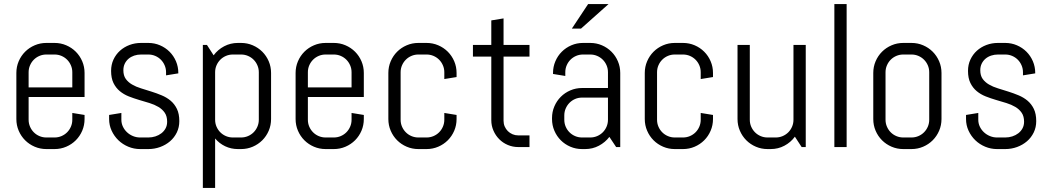

<svg xmlns="http://www.w3.org/2000/svg" viewBox="-20 -720 5148 940"><path d="M394 -137.2Q394 -106.9 382.6 -80.1Q371.1 -53.2 351.1 -33.2Q331.1 -13.2 304.2 -1.7Q277.3 9.8 247.1 9.8H207Q176.8 9.8 149.9 -1.7Q123 -13.2 103 -33.2Q83 -53.2 71.5 -80.1Q60.1 -106.9 60.1 -137.2V-362.8Q60.1 -393.1 71.5 -419.9Q83 -446.8 103 -466.8Q123 -486.8 149.9 -498.3Q176.8 -509.8 207 -509.8H247.1Q277.3 -509.8 304.2 -498.3Q331.1 -486.8 351.1 -466.8Q371.1 -446.8 382.6 -419.9Q394 -393.1 394 -362.8V-245.1H120.1V-133.8Q120.1 -115.7 127 -99.9Q133.8 -84 145.5 -72.3Q157.2 -60.5 173.1 -53.7Q189 -46.9 207 -46.9H247.1Q265.1 -46.9 281 -53.7Q296.9 -60.5 308.6 -72.3Q320.3 -84 327.1 -99.9Q334 -115.7 334 -133.8V-167L394 -157.2V-137.2ZM334 -366.2Q334 -384.3 327.1 -400.1Q320.3 -416 308.6 -427.7Q296.9 -439.5 281 -446.3Q265.1 -453.1 247.1 -453.1H207Q189 -453.1 173.1 -446.3Q157.2 -439.5 145.5 -427.7Q133.8 -416 127 -400.1Q120.1 -384.3 120.1 -366.2V-292H334Z M857.9 -127Q857.9 -96.7 845.7 -71.5Q833.5 -46.4 812.5 -28.3Q791.5 -10.3 763.9 -0.2Q736.3 9.8 706.1 9.8H666Q635.7 9.8 608.2 -1.7Q580.6 -13.2 559.8 -33.2Q539.1 -53.2 526.6 -80.1Q514.2 -106.9 514.2 -137.2V-157.2L574.2 -167V-133.8Q574.2 -115.7 581.8 -99.9Q589.4 -84 602.1 -72.3Q614.7 -60.5 631.3 -53.7Q647.9 -46.9 666 -46.9H706.1Q724.1 -46.9 740.7 -52.2Q757.3 -57.6 770.3 -67.6Q783.2 -77.6 790.8 -91.8Q798.3 -106 798.3 -124Q798.3 -150.9 786.6 -168Q774.9 -185.1 755.6 -196.5Q736.3 -208 711.7 -215.6Q687 -223.1 661.1 -230.7Q635.3 -238.3 610.6 -248Q585.9 -257.8 566.7 -273.7Q547.4 -289.6 535.6 -313.5Q523.9 -337.4 523.9 -373Q523.9 -403.3 535.6 -428.5Q547.4 -453.6 567.4 -471.7Q587.4 -489.7 614 -499.8Q640.6 -509.8 670.9 -509.8H706.1Q736.3 -509.8 763.2 -498.3Q790 -486.8 810.1 -466.8Q830.1 -446.8 841.6 -419.9Q853 -393.1 853 -362.8V-360.8L793 -351.1V-366.2Q793 -384.3 786.1 -400.1Q779.3 -416 767.6 -427.7Q755.9 -439.5 740 -446.3Q724.1 -453.1 706.1 -453.1H670.9Q652.8 -453.1 637 -447.8Q621.1 -442.4 609.4 -432.4Q597.7 -422.4 590.8 -408.2Q584 -394 584 -376Q584 -350.1 595.7 -333.7Q607.4 -317.4 626.7 -306.2Q646 -294.9 670.7 -287.4Q695.3 -279.8 720.9 -271.7Q746.6 -263.7 771.2 -253.4Q795.9 -243.2 815.2 -227.1Q834.5 -210.9 846.2 -186.8Q857.9 -162.6 857.9 -127Z M1307.1 -137.2Q1307.1 -106.9 1295.7 -80.1Q1284.2 -53.2 1264.2 -33.2Q1244.1 -13.2 1217.3 -1.7Q1190.4 9.8 1160.2 9.8H1145Q1111.3 9.8 1082.5 -3.9Q1053.7 -17.6 1033.2 -42V200.2H973.1V-500H993.2L1025.9 -449.2Q1046.4 -477.1 1077.4 -493.4Q1108.4 -509.8 1145 -509.8H1160.2Q1190.4 -509.8 1217.3 -498.3Q1244.1 -486.8 1264.2 -466.8Q1284.2 -446.8 1295.7 -419.9Q1307.1 -393.1 1307.1 -362.8V-137.2ZM1247.1 -366.2Q1247.1 -384.3 1240.2 -400.1Q1233.4 -416 1221.7 -427.7Q1210 -439.5 1194.1 -446.3Q1178.2 -453.1 1160.2 -453.1H1120.1Q1102.1 -453.1 1086.2 -446.3Q1070.3 -439.5 1058.6 -427.7Q1046.9 -416 1040 -400.1Q1033.2 -384.3 1033.2 -366.2V-133.8Q1033.2 -115.7 1040 -99.9Q1046.9 -84 1058.6 -72.3Q1070.3 -60.5 1086.2 -53.7Q1102.1 -46.9 1120.1 -46.9H1160.2Q1178.2 -46.9 1194.1 -53.7Q1210 -60.5 1221.7 -72.3Q1233.4 -84 1240.2 -99.9Q1247.1 -115.7 1247.1 -133.8Z M1761.2 -137.2Q1761.2 -106.9 1749.8 -80.1Q1738.3 -53.2 1718.3 -33.2Q1698.2 -13.2 1671.4 -1.7Q1644.5 9.8 1614.3 9.8H1574.2Q1543.9 9.8 1517.1 -1.7Q1490.2 -13.2 1470.2 -33.2Q1450.2 -53.2 1438.7 -80.1Q1427.2 -106.9 1427.2 -137.2V-362.8Q1427.2 -393.1 1438.7 -419.9Q1450.2 -446.8 1470.2 -466.8Q1490.2 -486.8 1517.1 -498.3Q1543.9 -509.8 1574.2 -509.8H1614.3Q1644.5 -509.8 1671.4 -498.3Q1698.2 -486.8 1718.3 -466.8Q1738.3 -446.8 1749.8 -419.9Q1761.2 -393.1 1761.2 -362.8V-245.1H1487.3V-133.8Q1487.3 -115.7 1494.1 -99.9Q1501 -84 1512.7 -72.3Q1524.4 -60.5 1540.3 -53.7Q1556.2 -46.9 1574.2 -46.9H1614.3Q1632.3 -46.9 1648.2 -53.7Q1664.1 -60.5 1675.8 -72.3Q1687.5 -84 1694.3 -99.9Q1701.2 -115.7 1701.2 -133.8V-167L1761.2 -157.2V-137.2ZM1701.2 -366.2Q1701.2 -384.3 1694.3 -400.1Q1687.5 -416 1675.8 -427.7Q1664.1 -439.5 1648.2 -446.3Q1632.3 -453.1 1614.3 -453.1H1574.2Q1556.2 -453.1 1540.3 -446.3Q1524.4 -439.5 1512.7 -427.7Q1501 -416 1494.1 -400.1Q1487.3 -384.3 1487.3 -366.2V-292H1701.2Z M2215.3 -137.2Q2215.3 -106.9 2203.9 -80.1Q2192.4 -53.2 2172.4 -33.2Q2152.3 -13.2 2125.5 -1.7Q2098.6 9.8 2068.4 9.8H2028.3Q1998 9.8 1971.2 -1.7Q1944.3 -13.2 1924.3 -33.2Q1904.3 -53.2 1892.8 -80.1Q1881.3 -106.9 1881.3 -137.2V-362.8Q1881.3 -393.1 1892.8 -419.9Q1904.3 -446.8 1924.3 -466.8Q1944.3 -486.8 1971.2 -498.3Q1998 -509.8 2028.3 -509.8H2068.4Q2098.6 -509.8 2125.5 -498.3Q2152.3 -486.8 2172.4 -466.8Q2192.4 -446.8 2203.9 -419.9Q2215.3 -393.1 2215.3 -362.8V-342.8L2155.3 -333V-366.2Q2155.3 -384.3 2148.4 -400.1Q2141.6 -416 2129.9 -427.7Q2118.2 -439.5 2102.3 -446.3Q2086.4 -453.1 2068.4 -453.1H2028.3Q2010.3 -453.1 1994.4 -446.3Q1978.5 -439.5 1966.8 -427.7Q1955.1 -416 1948.2 -400.1Q1941.4 -384.3 1941.4 -366.2V-133.8Q1941.4 -115.7 1948.2 -99.9Q1955.1 -84 1966.8 -72.3Q1978.5 -60.5 1994.4 -53.7Q2010.3 -46.9 2028.3 -46.9H2068.4Q2086.4 -46.9 2102.3 -53.7Q2118.2 -60.5 2129.9 -72.3Q2141.6 -84 2148.4 -99.9Q2155.3 -115.7 2155.3 -133.8V-167L2215.3 -157.2V-137.2Z M2517.6 0Q2490.2 0 2466.1 -10.3Q2441.9 -20.5 2424.1 -38.6Q2406.2 -56.6 2395.8 -80.6Q2385.3 -104.5 2385.3 -131.8V-442.9H2295.4V-500H2385.3V-620.1L2445.3 -629.9V-500H2572.3V-442.9H2445.3V-128.9Q2445.3 -113.8 2450.9 -100.8Q2456.5 -87.9 2466.3 -78.1Q2476.1 -68.4 2489.3 -62.7Q2502.4 -57.1 2517.6 -57.1H2572.3V0Z M2996.6 0 2963.4 -49.8Q2942.9 -22.9 2912.1 -6.6Q2881.3 9.8 2844.7 9.8H2829.6Q2799.3 9.8 2772.5 -1.7Q2745.6 -13.2 2725.6 -33.2Q2705.6 -53.2 2694.1 -80.1Q2682.6 -106.9 2682.6 -137.2V-142.1Q2682.6 -172.4 2694.1 -199.2Q2705.6 -226.1 2725.6 -246.1Q2745.6 -266.1 2772.5 -277.6Q2799.3 -289.1 2829.6 -289.1H2956.5V-366.2Q2956.5 -384.3 2949.7 -400.1Q2942.9 -416 2931.2 -427.7Q2919.4 -439.5 2903.6 -446.3Q2887.7 -453.1 2869.6 -453.1H2834.5Q2816.4 -453.1 2800.5 -446.3Q2784.7 -439.5 2772.9 -427.7Q2761.2 -416 2754.4 -400.1Q2747.6 -384.3 2747.6 -366.2V-348.1L2687.5 -357.9V-362.8Q2687.5 -393.1 2699 -419.9Q2710.4 -446.8 2730.5 -466.8Q2750.5 -486.8 2777.3 -498.3Q2804.2 -509.8 2834.5 -509.8H2869.6Q2899.9 -509.8 2926.8 -498.3Q2953.6 -486.8 2973.6 -466.8Q2993.7 -446.8 3005.1 -419.9Q3016.6 -393.1 3016.6 -362.8V0ZM2956.5 -242.2H2829.6Q2811.5 -242.2 2795.7 -235.4Q2779.8 -228.5 2768.1 -216.6Q2756.3 -204.6 2749.5 -188.7Q2742.7 -172.9 2742.7 -154.8V-133.8Q2742.7 -115.7 2749.5 -99.9Q2756.3 -84 2768.1 -72.3Q2779.8 -60.5 2795.7 -53.7Q2811.5 -46.9 2829.6 -46.9H2869.6Q2887.7 -46.9 2903.6 -53.7Q2919.4 -60.5 2931.2 -72.3Q2942.9 -84 2949.7 -99.9Q2956.5 -115.7 2956.5 -133.8ZM2824.7 -580.1H2779.8L2859.4 -700.2H2959.5Z M3470.7 -137.2Q3470.7 -106.9 3459.2 -80.1Q3447.8 -53.2 3427.7 -33.2Q3407.7 -13.2 3380.9 -1.7Q3354 9.8 3323.7 9.8H3283.7Q3253.4 9.8 3226.6 -1.7Q3199.7 -13.2 3179.7 -33.2Q3159.7 -53.2 3148.2 -80.1Q3136.7 -106.9 3136.7 -137.2V-362.8Q3136.7 -393.1 3148.2 -419.9Q3159.7 -446.8 3179.7 -466.8Q3199.7 -486.8 3226.6 -498.3Q3253.4 -509.8 3283.7 -509.8H3323.7Q3354 -509.8 3380.9 -498.3Q3407.7 -486.8 3427.7 -466.8Q3447.8 -446.8 3459.2 -419.9Q3470.7 -393.1 3470.7 -362.8V-342.8L3410.6 -333V-366.2Q3410.6 -384.3 3403.8 -400.1Q3397 -416 3385.3 -427.7Q3373.5 -439.5 3357.7 -446.3Q3341.8 -453.1 3323.7 -453.1H3283.7Q3265.6 -453.1 3249.8 -446.3Q3233.9 -439.5 3222.2 -427.7Q3210.4 -416 3203.6 -400.1Q3196.8 -384.3 3196.8 -366.2V-133.8Q3196.8 -115.7 3203.6 -99.9Q3210.4 -84 3222.2 -72.3Q3233.9 -60.5 3249.8 -53.7Q3265.6 -46.9 3283.7 -46.9H3323.7Q3341.8 -46.9 3357.7 -53.7Q3373.5 -60.5 3385.3 -72.3Q3397 -84 3403.8 -99.9Q3410.6 -115.7 3410.6 -133.8V-167L3470.7 -157.2V-137.2Z M3904.8 0 3871.6 -50.8Q3851.1 -22.9 3820.3 -6.6Q3789.6 9.8 3752.9 9.8H3737.8Q3707.5 9.8 3680.7 -1.7Q3653.8 -13.2 3633.8 -33.2Q3613.8 -53.2 3602.3 -80.1Q3590.8 -106.9 3590.8 -137.2V-500H3650.9V-133.8Q3650.9 -115.7 3657.7 -99.9Q3664.6 -84 3676.3 -72.3Q3688 -60.5 3703.9 -53.7Q3719.7 -46.9 3737.8 -46.9H3777.8Q3795.9 -46.9 3811.8 -53.7Q3827.6 -60.5 3839.4 -72.3Q3851.1 -84 3857.9 -99.9Q3864.7 -115.7 3864.7 -133.8V-500H3924.8V0Z M4064.9 0V-700.2H4125V0Z M4589.4 -137.2Q4589.4 -106.9 4577.9 -80.1Q4566.4 -53.2 4546.4 -33.2Q4526.4 -13.2 4499.5 -1.7Q4472.7 9.8 4442.4 9.8H4402.3Q4372.1 9.8 4345.2 -1.7Q4318.4 -13.2 4298.3 -33.2Q4278.3 -53.2 4266.8 -80.1Q4255.4 -106.9 4255.4 -137.2V-362.8Q4255.4 -393.1 4266.8 -419.9Q4278.3 -446.8 4298.3 -466.8Q4318.4 -486.8 4345.2 -498.3Q4372.1 -509.8 4402.3 -509.8H4442.4Q4472.7 -509.8 4499.5 -498.3Q4526.4 -486.8 4546.4 -466.8Q4566.4 -446.8 4577.9 -419.9Q4589.4 -393.1 4589.4 -362.8V-137.2ZM4529.3 -366.2Q4529.3 -384.3 4522.5 -400.1Q4515.6 -416 4503.9 -427.7Q4492.2 -439.5 4476.3 -446.3Q4460.4 -453.1 4442.4 -453.1H4402.3Q4384.3 -453.1 4368.4 -446.3Q4352.5 -439.5 4340.8 -427.7Q4329.1 -416 4322.3 -400.1Q4315.4 -384.3 4315.4 -366.2V-133.8Q4315.4 -115.7 4322.3 -99.9Q4329.1 -84 4340.8 -72.3Q4352.5 -60.5 4368.4 -53.7Q4384.3 -46.9 4402.3 -46.9H4442.4Q4460.4 -46.9 4476.3 -53.7Q4492.2 -60.5 4503.9 -72.3Q4515.6 -84 4522.5 -99.9Q4529.3 -115.7 4529.3 -133.8Z M5053.2 -127Q5053.2 -96.7 5041 -71.5Q5028.8 -46.4 5007.8 -28.3Q4986.8 -10.3 4959.2 -0.2Q4931.6 9.8 4901.4 9.8H4861.3Q4831.1 9.8 4803.5 -1.7Q4775.9 -13.2 4755.1 -33.2Q4734.4 -53.2 4721.9 -80.1Q4709.5 -106.9 4709.5 -137.2V-157.2L4769.5 -167V-133.8Q4769.5 -115.7 4777.1 -99.9Q4784.7 -84 4797.4 -72.3Q4810.1 -60.5 4826.7 -53.7Q4843.3 -46.9 4861.3 -46.9H4901.4Q4919.4 -46.9 4936 -52.2Q4952.6 -57.6 4965.6 -67.6Q4978.5 -77.6 4986.1 -91.8Q4993.7 -106 4993.7 -124Q4993.7 -150.9 4981.9 -168Q4970.2 -185.1 4950.9 -196.5Q4931.6 -208 4907 -215.6Q4882.3 -223.1 4856.4 -230.7Q4830.6 -238.3 4805.9 -248Q4781.2 -257.8 4762 -273.7Q4742.7 -289.6 4731 -313.5Q4719.2 -337.4 4719.2 -373Q4719.2 -403.3 4731 -428.5Q4742.7 -453.6 4762.7 -471.7Q4782.7 -489.7 4809.3 -499.8Q4835.9 -509.8 4866.2 -509.8H4901.4Q4931.6 -509.8 4958.5 -498.3Q4985.4 -486.8 5005.4 -466.8Q5025.4 -446.8 5036.9 -419.9Q5048.3 -393.1 5048.3 -362.8V-360.8L4988.3 -351.1V-366.2Q4988.3 -384.3 4981.4 -400.1Q4974.6 -416 4962.9 -427.7Q4951.2 -439.5 4935.3 -446.3Q4919.4 -453.1 4901.4 -453.1H4866.2Q4848.1 -453.1 4832.3 -447.8Q4816.4 -442.4 4804.7 -432.4Q4793 -422.4 4786.1 -408.2Q4779.3 -394 4779.3 -376Q4779.3 -350.1 4791 -333.7Q4802.7 -317.4 4822 -306.2Q4841.3 -294.9 4866 -287.4Q4890.6 -279.8 4916.3 -271.7Q4941.9 -263.7 4966.6 -253.4Q4991.2 -243.2 5010.5 -227.1Q5029.8 -210.9 5041.5 -186.8Q5053.2 -162.6 5053.2 -127Z"/></svg>

Font: Abel
Style: Regular
Weight: 400
Designer: Matthew Desmond
Foundry: Matthew Desmond
Version: Version 1.002